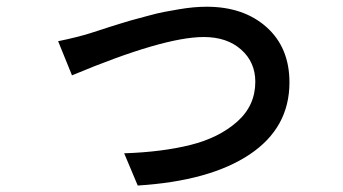

<svg xmlns="http://www.w3.org/2000/svg" viewBox="-20 -536 1040 582"><path d="M198.2 -307.6 156.2 -411.1Q213.9 -422.9 253.9 -435.5Q257.8 -436.5 279.8 -443.8Q301.8 -451.2 313 -454.6Q324.2 -458 349.1 -465.8Q374 -473.6 391.1 -478Q408.2 -482.4 433.1 -489.3Q458 -496.1 478.5 -500Q499 -503.9 522 -507.8Q544.9 -511.7 565.9 -513.7Q586.9 -515.6 606.4 -515.6Q718.8 -515.6 788.1 -453.6Q857.4 -391.6 857.4 -286.1Q857.4 -148.4 736.8 -67.9Q616.2 12.7 397.5 26.4L356.4 -71.3Q471.7 -75.2 557.6 -96.7Q643.6 -118.2 698.7 -167Q753.9 -215.8 753.9 -288.1Q753.9 -347.7 710.9 -385.7Q668 -423.8 597.7 -423.8Q475.6 -423.8 198.2 -307.6Z"/></svg>

Font: Gen Shin Gothic Monospace Medium
Style: Regular
Weight: 500
Designer: [Source Han Sans]
Ryoko NISHIZUKA  (kana & ideographs); Paul D. Hunt (Latin, Greek & Cyrillic); Wenlong ZHANG  (bopomofo
Version: Version 1.002.20150607